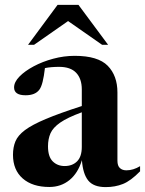

<svg xmlns="http://www.w3.org/2000/svg" viewBox="-20 -752 592 784"><path d="M552 -52.5Q514 -13.5 482 -0.8Q450 12 411.5 12Q362 12 340.2 -15Q318.5 -42 314.5 -98Q298.5 -45 263.8 -16.8Q229 11.5 181.5 11.5Q112.5 11.5 72.8 -23.2Q33 -58 33 -120Q33 -150.5 43 -174.8Q53 -199 82 -220.8Q111 -242.5 166.8 -266Q222.5 -289.5 314 -319V-387Q314 -430.5 291 -454.8Q268 -479 221.5 -479Q188.5 -479 163.5 -474Q159.5 -440 154 -418Q148.5 -396 140.5 -385.5Q123.5 -363 84.5 -363Q37.5 -363 37.5 -395Q37.5 -417 59.5 -439.5Q81.5 -462 117.5 -481.2Q153.5 -500.5 197.2 -512.2Q241 -524 285 -524Q380 -524 419.8 -483.5Q459.5 -443 459.5 -374.5V-96Q459.5 -75 469.5 -65.8Q479.5 -56.5 496 -56.5Q524 -56.5 552 -73.5ZM176 -154.5Q176 -112.5 195.2 -93.2Q214.5 -74 244 -74Q275.5 -74 294.8 -93.2Q314 -112.5 314 -152V-293.5Q255.5 -272 226 -251.5Q196.5 -231 186.2 -207.8Q176 -184.5 176 -154.5ZM94.5 -569 215 -732H300.5L421.5 -569H397L258 -666L119 -569Z"/></svg>

Font: Newsreader 72pt SemiBold
Style: Regular
Weight: 600
Designer: Hugues Gentile
Foundry: Production Type
Version: Version 1.003; ttfautohint (v1.8.3)